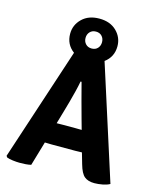

<svg xmlns="http://www.w3.org/2000/svg" viewBox="-133 -1007 905 1108"><g transform="rotate(15 319.0 -453.5)"><path d="M241.5 -143Q233.5 -143 222.8 -143.5Q212 -144 202 -144L159.5 1Q144.5 4.5 127.2 5.8Q110 7 91.5 7Q73.5 7 50.8 4.2Q28 1.5 14.5 -4L8.5 -12.5L230.5 -687.5Q180.5 -724.5 180.5 -788Q180.5 -841 219 -878.5Q257.5 -916 322 -916Q386.5 -916 424.8 -878.5Q463 -841 463 -788Q463 -724.5 413 -687.5L629.5 -10.5Q613 -1 586.8 4Q560.5 9 538 9Q500 9 478.5 -8.8Q457 -26.5 442.5 -78L423.5 -144Q414 -144 403 -143.5Q392 -143 384 -143ZM272.5 -788Q272.5 -766.5 286 -752Q299.5 -737.5 322 -737.5Q344.5 -737.5 357.8 -752Q371 -766.5 371 -788Q371 -809.5 357.8 -824Q344.5 -838.5 322 -838.5Q299.5 -838.5 286 -824Q272.5 -809.5 272.5 -788ZM261.5 -346.5 239 -269Q248.5 -269 259.5 -269.2Q270.5 -269.5 279 -269.5H352Q359.5 -269.5 369.2 -269.2Q379 -269 388.5 -269L371 -331.5Q359.5 -373.5 344 -430.5Q328.5 -487.5 316 -537H310Q305 -509 296.5 -475Q288 -441 278.8 -407.2Q269.5 -373.5 261.5 -346.5Z"/></g></svg>

Font: Signika SC
Style: Bold
Weight: 700
Designer: Anna Giedryś
Foundry: Anna Giedryś
Version: Version 2.000; ttfautohint (v1.8.3) -l 8 -r 50 -G 200 -x 9 -